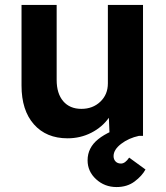

<svg xmlns="http://www.w3.org/2000/svg" viewBox="-20 -549 670 776"><path d="M253 10Q167 10 117 -46.5Q67 -103 67 -203V-529H209V-226Q209 -171 235.5 -140Q262 -109 309 -109Q355 -109 385.5 -138Q416 -167 416 -212V-529H558V0H423L420 -73Q393 -35 349 -12.5Q305 10 253 10ZM451 207Q403 207 368.5 175.5Q334 144 334 99Q334 48 377 13.5Q420 -21 505 -45L542 0Q500 9 469.5 32.5Q439 56 439 82Q439 95 447 103.5Q455 112 469 112Q486 112 502 88L568 136Q554 162 524 184.5Q494 207 451 207Z"/></svg>

Font: Lexend Deca SemiBold
Style: Regular
Weight: 600
Designer: Bonnie Shaver-Troup, Thomas Jockin
Foundry: Lexend
Version: Version 1.008; ttfautohint (v1.8.4.7-5d5b)